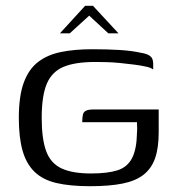

<svg xmlns="http://www.w3.org/2000/svg" viewBox="-20 -636 605 663"><path d="M291 7Q222 7 175 -4Q128 -15 99.5 -42.5Q71 -70 58 -115.5Q45 -161 45 -229Q45 -304 62 -350.5Q79 -397 111.5 -422Q144 -447 191 -456.5Q238 -466 299 -466Q349 -466 391.5 -463.5Q434 -461 465 -454Q485 -451 494.5 -445Q504 -439 506.5 -431.5Q509 -424 509 -416V-396Q502 -402 484 -406Q466 -410 442.5 -413Q419 -416 394 -418.5Q369 -421 346.5 -421.5Q324 -422 309 -422Q239 -422 199 -405Q159 -388 141.5 -346.5Q124 -305 124 -229Q124 -156 139.5 -114Q155 -72 192.5 -54.5Q230 -37 294 -37Q352 -37 386 -48Q420 -59 436 -90Q452 -121 453 -177Q454 -190 453.5 -199.5Q453 -209 453 -214H264Q264 -232 266.5 -241Q269 -250 277.5 -254Q286 -258 304 -258H528V-179Q528 -125 515.5 -89.5Q503 -54 475.5 -32.5Q448 -11 402.5 -2Q357 7 291 7ZM187 -521 274 -616H301L389 -521H354L288 -582L221 -521Z"/></svg>

Font: Genos
Style: Regular
Weight: 400
Designer: Robert E. Leuschke
Foundry: Robert E. Leuschke
Version: Version 1.010